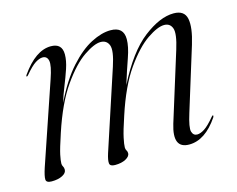

<svg xmlns="http://www.w3.org/2000/svg" viewBox="-71 -541 808 654"><g transform="rotate(-15 333.0 -214.0)"><path d="M248 -35.5 340 -315.5Q357.5 -368.5 350 -388Q342.5 -407.5 321 -407.5Q298.5 -407.5 261 -382Q223.5 -356.5 183 -298.8Q142.5 -241 110.5 -144Q93.5 -93 89.2 -72.5Q85 -52 85 -42Q85 -36 88 -31.2Q91 -26.5 91 -19.5Q91 -7.5 76 0.2Q61 8 38 8Q19 8 18.2 -3.5Q17.5 -15 27 -44L124 -329Q139.5 -374 136 -391Q132.5 -408 116.5 -408Q105.5 -408 90.8 -398.8Q76 -389.5 53 -362Q49.5 -358 47.5 -359.5Q46 -360.5 48.5 -364.5Q99.5 -437.5 153.5 -437.5Q193 -437.5 193 -398.5Q193 -376.5 183.8 -349Q174.5 -321.5 163 -293Q151.5 -264.5 144.5 -240.5Q179.5 -312.5 218.5 -355.8Q257.5 -399 295 -418.2Q332.5 -437.5 364 -437.5Q410 -437.5 410 -394Q410 -368 396.8 -330.5Q383.5 -293 368 -243Q421 -347.5 479.5 -392.5Q538 -437.5 586.5 -437.5Q624.5 -437.5 630.8 -406.2Q637 -375 619.5 -318L551 -96.5Q535.5 -47.5 540 -32.8Q544.5 -18 558 -18Q569.5 -18 584.2 -27.5Q599 -37 621 -63.5Q624.5 -68 626.5 -67Q628.5 -65.5 625.5 -60Q579.5 8 523 8Q463.5 8 488.5 -74.5L563.5 -315.5Q580 -368.5 573 -388Q566 -407.5 545 -407.5Q522 -407.5 484.5 -382Q447 -356.5 406.2 -298.8Q365.5 -241 334 -144Q317.5 -95 312.8 -72.2Q308 -49.5 308 -39Q308 -32.5 311 -28Q314 -23.5 314 -17.5Q314 -6.5 299 1.8Q284 10 261 10Q243 10 241.8 -1Q240.5 -12 248 -35.5Z"/></g></svg>

Font: Fraunces 144pt Light
Style: Italic
Weight: 300
Italic angle: -16°
Version: Version 1.000;[0bf87f6ff]